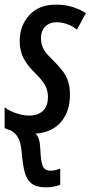

<svg xmlns="http://www.w3.org/2000/svg" viewBox="-30 -569 391 829"><path d="M169 240Q128 240 106.5 223.5Q85 207 76.5 174Q68 141 64 92Q60 44 47.5 24Q35 4 16 -6Q11 -7 3 -10Q-5 -13 -10 -16V-106Q10 -90 40 -80Q70 -70 95 -70Q134 -70 155.5 -90.5Q177 -111 177 -150Q177 -176 166.5 -197.5Q156 -219 122 -253Q88 -286 71.5 -318Q55 -350 55 -392Q55 -457 96 -503Q137 -549 212 -549Q252 -549 284.5 -538.5Q317 -528 341 -512L302 -441Q283 -457 259.5 -465Q236 -473 215 -473Q184 -473 165.5 -454.5Q147 -436 147 -405Q147 -380 156.5 -360Q166 -340 197 -311Q223 -285 239.5 -263.5Q256 -242 264 -218Q272 -194 272 -159Q272 -88 233.5 -42.5Q195 3 123 8Q142 23 144 74Q146 125 154 146.5Q162 168 189 168Q201 168 212 165Q223 162 230 159V229Q220 233 203.5 236.5Q187 240 169 240Z"/></svg>

Font: Noto Sans ExtraCondensed Medium
Style: Italic
Weight: 500
Width: 2
Italic angle: -12°
Designer: Monotype Design Team
Foundry: Monotype Imaging Inc.
Version: Version 2.013; ttfautohint (v1.8.4.7-5d5b)